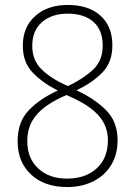

<svg xmlns="http://www.w3.org/2000/svg" viewBox="-20 -744 546 774"><path d="M253 -724Q337 -724 385 -681Q433 -638 433 -561Q433 -493 392.5 -451.5Q352 -410 288 -380Q362 -346 408 -299.5Q454 -253 454 -179Q454 -121 428 -78.5Q402 -36 356 -13Q310 10 251 10Q159 10 105 -40.5Q51 -91 51 -175Q51 -253 96.5 -300Q142 -347 213 -379Q153 -409 112.5 -450.5Q72 -492 72 -560Q72 -635 122 -679.5Q172 -724 253 -724ZM253 -689Q189 -689 149.5 -655Q110 -621 110 -559Q110 -500 149.5 -462.5Q189 -425 254 -397Q315 -426 354.5 -462.5Q394 -499 394 -560Q394 -623 356.5 -656Q319 -689 253 -689ZM90 -174Q90 -106 134 -65Q178 -24 250 -24Q325 -24 370 -65.5Q415 -107 415 -178Q415 -235 379 -276.5Q343 -318 270 -351L248 -361Q203 -342 167 -317Q131 -292 110.5 -257.5Q90 -223 90 -174Z"/></svg>

Font: Noto Sans Arabic SemCond ExtLt
Style: Regular
Weight: 200
Width: 4
Designer: Monotype Design Team, Nadine Chahine, Nizar Qandah and Khaled Hosny
Foundry: Monotype Imaging Inc.
Version: Version 2.012; ttfautohint (v1.8.4.7-5d5b)